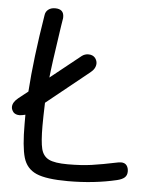

<svg xmlns="http://www.w3.org/2000/svg" viewBox="-51 -746 629 790"><g transform="rotate(5 263.0 -351.0)"><path d="M470 -95Q486 -95 493.5 -85Q501 -75 501 -60Q501 -44 491 -35Q481 -26 460 -21Q367 1 259 1Q169 1 128 -17Q87 -35 74 -79.5Q61 -124 61 -219V-256Q45 -252 37 -252Q21 -252 12 -261Q3 -272 3 -283Q3 -303 27 -322L65 -352Q74 -489 104 -672Q106 -686 117 -694.5Q128 -703 145 -703Q181 -703 181 -670Q181 -663 180 -660Q178 -648 176 -635Q174 -622 172 -608Q151 -468 146 -417L271 -517Q283 -526 298 -526Q316 -526 326 -514Q334 -503 334 -492Q334 -470 312 -453L137 -312Q135 -252 135 -217Q135 -151 142.5 -121.5Q150 -92 174 -80Q198 -68 252 -68Q308 -68 350.5 -74Q393 -80 460 -94Q464 -95 470 -95Z"/></g></svg>

Font: Mali
Style: Regular
Weight: 400
Version: Version 1.000; ttfautohint (v1.6)